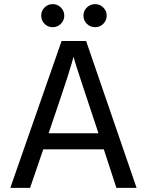

<svg xmlns="http://www.w3.org/2000/svg" viewBox="-20 -907 711 932"><path d="M236 -775Q212 -775 196 -791.5Q180 -808 180 -831Q180 -854 196 -870.5Q212 -887 236 -887Q259 -887 275.5 -870.5Q292 -854 292 -831Q292 -808 275.5 -791.5Q259 -775 236 -775ZM442 -775Q418 -775 401.5 -791.5Q385 -808 385 -831Q385 -854 401.5 -870.5Q418 -887 442 -887Q465 -887 481.5 -870.5Q498 -854 498 -831Q498 -808 481.5 -791.5Q465 -775 442 -775ZM458 -260 382 -489Q337 -624 337 -633Q337 -634 338 -634L337 -632Q333 -614 308 -534Q275 -433 216 -260ZM643 5H545L484 -182H190L126 5H30L279 -708H398Z"/></svg>

Font: LXGW 975 Gothic SC
Style: Regular
Weight: 400
Version: Version 2.01;February 25, 2021